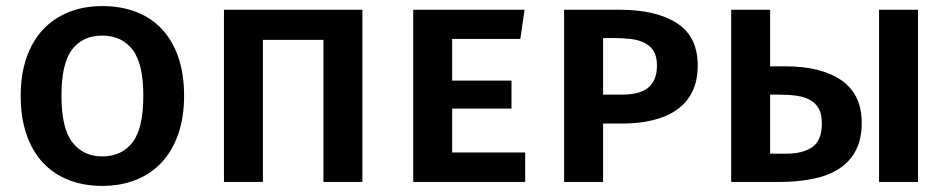

<svg xmlns="http://www.w3.org/2000/svg" viewBox="-20 -598 3121 631"><path d="M585 -283Q585 -213 566 -158Q547 -103 512 -65Q477 -27 427 -7Q377 13 316 13Q255 13 205.5 -6.5Q156 -26 121 -63.5Q86 -101 67 -156.5Q48 -212 48 -283Q48 -353 67 -408Q86 -463 121 -500.5Q156 -538 205.5 -558Q255 -578 316 -578Q377 -578 427 -559Q477 -540 512 -502.5Q547 -465 566 -410Q585 -355 585 -283ZM451 -283Q451 -389 415.5 -435Q380 -481 316 -481Q252 -481 217 -435.5Q182 -390 182 -283Q182 -176 218 -130Q254 -84 316 -84Q380 -84 415.5 -130Q451 -176 451 -283Z M1043 0V-467H844V0H716V-566H1171V0Z M1466 -470V-333H1661V-241H1466V-97H1706V0H1338V-566H1704L1690 -470Z M2139 -383Q2139 -412 2128.5 -429.5Q2118 -447 2098.5 -457Q2079 -467 2052.5 -470Q2026 -473 1994 -473H1962V-287H2024Q2049 -287 2070 -291.5Q2091 -296 2106.5 -307Q2122 -318 2130.5 -336.5Q2139 -355 2139 -383ZM2273 -383Q2273 -332 2255 -296Q2237 -260 2204 -237Q2171 -214 2125.5 -203Q2080 -192 2026 -192H1962V0H1834V-566H2016Q2136 -566 2204.5 -522Q2273 -478 2273 -383Z M2869 0V-566H2997V0ZM2511 -380H2561Q2679 -380 2745.5 -334Q2812 -288 2812 -194Q2812 -139 2791.5 -101.5Q2771 -64 2734.5 -41.5Q2698 -19 2648 -9.5Q2598 0 2540 0H2383V-566H2511ZM2681 -193Q2681 -223 2671 -241Q2661 -259 2642 -269.5Q2623 -280 2597 -283.5Q2571 -287 2539 -287H2511V-93H2566Q2618 -93 2649.5 -114.5Q2681 -136 2681 -193Z"/></svg>

Font: Qnwhxotralxmqkhsjrfbfhwcoqn
Style: Regular
Weight: 500
Designer: Carrois Corporate & Edenspiekermann
Foundry: Carrois Corporate GbR & Edenspiekermann AG
Version: Version 2.001